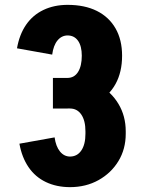

<svg xmlns="http://www.w3.org/2000/svg" viewBox="-20 -755 583 791"><path d="M258 -308V-434Q286 -434 301.5 -458.5Q317 -483 317 -526H483Q483 -458 456 -409Q429 -360 379 -334Q329 -308 258 -308ZM332 -203V-215H498V-203ZM198 -308V-434H259V-308ZM317 -525Q317 -565 301.5 -587Q286 -609 258 -609V-735Q329 -735 379 -710Q429 -685 456 -638Q483 -591 483 -525ZM498 -204Q498 -141 468 -91.5Q438 -42 386 -13Q334 16 268 16V-110Q298 -110 315 -135Q332 -160 332 -204ZM498 -214H332Q332 -258 315 -283Q298 -308 268 -308V-434Q334 -434 386 -405.5Q438 -377 468 -327Q498 -277 498 -214ZM195 -530 50 -556Q60 -613 87.5 -653Q115 -693 159 -714Q203 -735 259 -735V-609Q234 -609 217 -588.5Q200 -568 195 -530ZM205 -189Q210 -152 227 -131Q244 -110 269 -110V16Q213 16 169 -5Q125 -26 97.5 -66.5Q70 -107 60 -163Z"/></svg>

Font: Akshar Light
Style: Regular
Weight: 300
Designer: Tall Chai
Foundry: Tall Chai
Version: Version 1.100